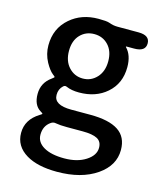

<svg xmlns="http://www.w3.org/2000/svg" viewBox="-120 -649 817 982"><g transform="rotate(15 289.0 -158.5)"><path d="M275 247Q172 247 112 211Q47 172 47 101.5Q47 31 115 -11Q127 -18 127 -20.5Q127 -23 115 -30Q77 -53 77 -112.5Q77 -172 127 -207Q139 -216 139 -218Q139 -220 127 -229Q108 -244 88 -280Q66 -321 66 -367Q66 -457 130 -512Q190 -564 279 -564Q322 -564 336 -559Q359 -550 383 -550H494Q554 -550 554 -507Q554 -464 494 -464H454Q449 -464 452 -460Q485 -426 485 -363Q485 -276 425 -224Q368 -174 279 -174Q239 -174 212 -186Q202 -191 193 -183Q172 -164 172 -133Q172 -79 264 -79H365Q464 -79 513.5 -46.5Q563 -14 563 55Q563 137 485 191Q404 247 275 247ZM452 73Q452 40 427 26.5Q402 13 349 13H266Q229 13 208 9Q192 5 179 15Q145 39 145 85Q145 125 184.5 148Q224 171 293 171Q362 171 407 142Q452 113 452 73ZM205 -280.5Q235 -248 279 -248Q323 -248 353 -280.5Q383 -313 383 -366.5Q383 -420 353.5 -451.5Q324 -483 279 -483Q234 -483 204.5 -452Q175 -421 175 -367Q175 -313 205 -280.5Z"/></g></svg>

Font: Resource Han Rounded KR Medium
Style: Regular
Weight: 500
Designer: Cyano Hao (round all glyphs); Ryoko NISHIZUKA 西塚涼子 (kana, bopomofo & ideographs); Paul D. Hunt (Latin, Greek & Cyrillic)
Foundry: Cyano Hao
Version: 0.990